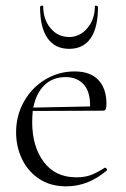

<svg xmlns="http://www.w3.org/2000/svg" viewBox="-20 -648 445 680"><path d="M352 -54Q355 -54 357.5 -50.5Q360 -47 358 -44Q292 12 215 12Q158 12 118 -15Q78 -42 57.5 -85.5Q37 -129 37 -180Q37 -239 65 -288.5Q93 -338 140.5 -366.5Q188 -395 244 -395Q300 -395 328.5 -364.5Q357 -334 357 -281Q357 -267 354.5 -261.5Q352 -256 345 -256L96 -255Q94 -231 94 -216Q94 -129 135 -74.5Q176 -20 250 -20Q281 -20 303 -28.5Q325 -37 351 -54ZM98 -267 299 -271Q300 -323 276.5 -349Q253 -375 212 -375Q167 -375 137.5 -346.5Q108 -318 98 -267ZM133 -626Q133 -579 159 -548Q185 -517 225 -517Q263 -517 289.5 -548.5Q316 -580 316 -626Q316 -628 319 -628Q322 -628 324.5 -626.5Q327 -625 327 -623Q327 -550 301 -512.5Q275 -475 225 -475Q175 -475 148.5 -512.5Q122 -550 122 -623Q122 -627 127.5 -628Q133 -629 133 -626Z"/></svg>

Font: Cormorant Garamond Light
Style: Regular
Weight: 300
Designer: Christian Thalmann (Catharsis Fonts)
Version: Version 3.000